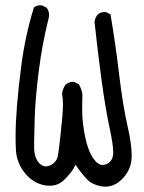

<svg xmlns="http://www.w3.org/2000/svg" viewBox="-20 -717 540 722"><path d="M107.4 -689Q74.7 -582.5 60.1 -470.2Q38.6 -305.2 38.6 -202.6Q38.6 -171.9 40 -150.4Q43.5 -102.5 74.7 -64.9Q106 -27.3 149.4 -20Q158.2 -18.6 167 -18.6Q197.8 -18.6 220.2 -39.6Q249.5 -67.9 260.7 -90.8L264.2 -97.7L268.1 -91.3Q290.5 -59.6 310.1 -40Q329.1 -21.5 362.8 -16.1Q369.1 -15.1 375.5 -15.1Q411.1 -15.1 439 -43.5Q471.2 -75.7 474.6 -118.7Q475.1 -125.5 475.1 -133.3Q475.1 -175.3 460 -241.2Q441.9 -320.3 428.2 -435.5Q414.6 -550.8 395.5 -663.1L378.9 -671.4Q376.5 -671.9 374 -671.9Q358.4 -671.9 347.7 -663.1Q337.4 -650.4 335.4 -634.8Q347.2 -524.9 361.8 -416.7Q376.5 -308.6 391.1 -241.2Q405.8 -173.3 405.8 -143.6Q405.8 -111.3 380.9 -100.1Q373.5 -96.7 366.7 -96.7Q348.6 -96.7 332.5 -119.1Q311.5 -147.5 300.5 -200.9Q289.6 -254.4 289.1 -295.4Q289.1 -305.7 289.1 -323.2Q289.1 -340.8 289.6 -348.9Q290 -356.9 290 -358.4Q290 -375 276.9 -399.9L259.8 -408.7Q257.3 -409.2 255.4 -409.2Q238.3 -409.2 226.1 -398.4Q215.3 -382.3 213.4 -364.3Q216.8 -346.7 216.8 -324.2Q216.8 -292.5 207.5 -208.5Q201.7 -154.8 197.8 -131.8Q193.4 -107.4 169.9 -95.7Q161.1 -91.3 152.8 -91.3Q138.7 -91.3 126.5 -104.5Q108.9 -124.5 108.4 -160.6Q108.4 -166.5 108.4 -187.3Q108.4 -208 110.6 -276.6Q112.8 -345.2 125.5 -447.8Q138.2 -550.3 163.6 -651.4Q164.6 -656.2 164.6 -660.6Q164.6 -675.8 155.3 -688L137.7 -696.8Q134.8 -697.3 130.4 -697.3Q126 -697.3 119.6 -695.3Q113.3 -693.4 107.4 -689Z"/></svg>

Font: Bakudai
Style: Light
Weight: 300
Version: Version 1.48